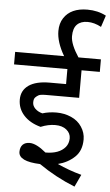

<svg xmlns="http://www.w3.org/2000/svg" viewBox="-65 -937 624 1089"><g transform="rotate(5 247.5 -393.0)"><path d="M180.7 -210.9Q119.1 -227.5 84.5 -265.6Q49.8 -303.7 49.8 -355.5Q49.8 -407.2 91.3 -436.5Q132.8 -465.3 210 -465.3H303.7V-550.8H0V-622.1H278.8Q233.9 -698.7 233.9 -761.7Q233.9 -804.7 253.9 -835.4Q293.5 -896.5 388.2 -896.5Q447.3 -896.5 494.6 -871.6L472.7 -805.7Q433.1 -827.1 395 -827.1Q356.4 -827.1 335 -805.7Q313.5 -784.2 313.5 -738.8Q313.5 -693.4 360.4 -622.1H488.3V-550.8H384.3V-394H207.5Q166 -394.5 154.8 -388.7Q143.6 -382.8 135.3 -374Q127 -365.2 127 -345.7Q127 -326.2 142.6 -310.5Q158.2 -294.9 184.1 -288.1Q220.7 -299.8 264.6 -299.8Q308.6 -299.8 347.7 -282.7Q386.7 -265.6 408.2 -232.4Q430.2 -199.2 430.2 -161.1Q430.2 -96.7 391.6 -60.5Q353 -23.9 296.9 -9.8Q361.8 20.5 434.6 40L401.9 109.9Q292 65.9 196.3 -0.5Q73.7 -4.9 73.7 -59.6Q73.7 -85.9 87.9 -100.6Q102.1 -114.7 127.4 -114.7Q165.5 -114.7 220.7 -68.4Q298.8 -68.4 334 -110.4Q350.6 -130.9 351.1 -160.2Q351.1 -189.5 327.1 -209Q303.2 -228.5 263.2 -228.5Q223.1 -228.5 180.7 -210.9Z"/></g></svg>

Font: NotoSans
Style: Regular
Weight: 400
Designer: Monotype Design team
Foundry: Monotype Imaging Inc.
Version: Version 1.04